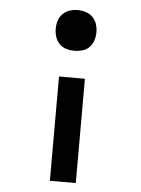

<svg xmlns="http://www.w3.org/2000/svg" viewBox="-53 -570 606 827"><g transform="rotate(5 250.0 -156.5)"><path d="M250 -352Q232 -352 215 -357Q198 -362 185.5 -374.5Q173 -387 167.5 -404.5Q162 -422 162 -440Q162 -458 167.5 -475Q173 -492 185.5 -504.5Q198 -517 215 -522.5Q232 -528 250 -528Q268 -528 285 -522.5Q302 -517 314.5 -504.5Q327 -492 332.5 -475Q338 -458 338 -440Q338 -422 332.5 -404.5Q327 -387 314.5 -374.5Q302 -362 285 -357Q268 -352 250 -352ZM194 215V-236H306V215Z"/></g></svg>

Font: Iosevka SS18
Style: Bold
Weight: 700
Monospace: yes
Designer: Belleve Invis
Foundry: Belleve Invis
Version: Version 25.1.1; ttfautohint (v1.8.4)